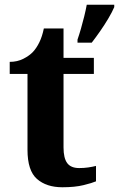

<svg xmlns="http://www.w3.org/2000/svg" viewBox="-20 -780 502 810"><path d="M243 10Q176 10 136 -25Q96 -60 96 -148V-468H21V-519Q53 -519 78.5 -532Q104 -545 119 -561Q134 -577 146 -601.5Q158 -626 165 -660H248V-536H376V-468H248V-158Q248 -113 263.5 -92Q279 -71 314 -71Q334 -71 351.5 -73.5Q369 -76 385 -80V-15Q369 -8 332.5 1Q296 10 243 10ZM307 -613Q314 -633 321.5 -659Q329 -685 335.5 -711.5Q342 -738 346 -760H462V-750Q453 -729 437 -702Q421 -675 402.5 -648.5Q384 -622 367 -600H307Z"/></svg>

Font: Noto Serif Armenian
Style: Regular
Weight: 400
Designer: Monotype Design Team
Foundry: Monotype Imaging Inc.
Version: Version 2.007